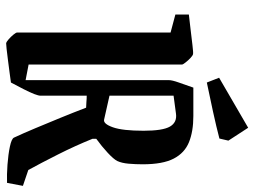

<svg xmlns="http://www.w3.org/2000/svg" viewBox="-124 -714 848 641"><g transform="rotate(90 300.5 -394.0)"><path d="M440 -16Q426 -46 409 -86.5Q392 -127 374 -171Q356 -215 340 -257Q331 -257 321 -258Q311 -259 300 -259V-105Q300 -91 278 -48L256 -6Q244 -4 223 -1.5Q202 1 180.5 4Q159 7 143.5 8.5Q128 10 125 10Q120 9 111.5 1.5Q103 -6 96 -14.5Q89 -23 89 -27V-539L29 -555V-600Q47 -602 76.5 -605.5Q106 -609 131 -612Q156 -615 161 -614Q166 -613 174 -605.5Q182 -598 189 -589Q196 -580 196 -577V-65L248 -55V-533Q248 -544 256 -566.5Q264 -589 273 -615H368Q419 -615 455 -600.5Q491 -586 510 -549.5Q529 -513 529 -446Q529 -422 527 -399Q525 -376 518 -361Q512 -349 490.5 -329Q469 -309 444 -291V-278Q467 -221 496 -163.5Q525 -106 548 -64L601 -46L591 7Q564 8 530 5.5Q496 3 470 -2.5Q444 -8 440 -16ZM380 -317Q394 -314 405.5 -346.5Q417 -379 417 -449Q417 -513 403 -537Q389 -561 360 -557L300 -549V-335ZM256 -660 240 -701 407 -798 450 -732 443 -702Q405 -692 352.5 -680.5Q300 -669 256 -660Z"/></g></svg>

Font: Grenze Gotisch Medium
Style: Regular
Weight: 500
Designer: Renata Polastri
Foundry: Omnibus-Type
Version: Version 1.001